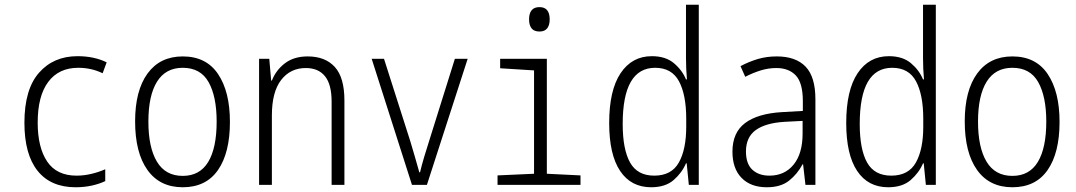

<svg xmlns="http://www.w3.org/2000/svg" viewBox="-20 -780 4540 810"><path d="M299 10Q194 10 138.5 -59.5Q83 -129 83 -262Q83 -403 144.5 -473Q206 -543 307 -543Q377 -543 430 -517L413 -471Q388 -483 362.5 -488.5Q337 -494 310 -494Q228 -494 183.5 -434.5Q139 -375 139 -263Q139 -158 179 -98.5Q219 -39 303 -39Q334 -39 365.5 -46.5Q397 -54 424 -66V-16Q399 -4 367 3Q335 10 299 10Z M751 10Q654 10 602 -63Q550 -136 550 -268Q550 -398 602.5 -470Q655 -542 751 -542Q850 -542 900 -467.5Q950 -393 950 -266Q950 -135 899.5 -62.5Q849 10 751 10ZM751 -38Q823 -38 858.5 -97Q894 -156 894 -267Q894 -373 860 -433.5Q826 -494 751 -494Q679 -494 642.5 -435.5Q606 -377 606 -267Q606 -158 642 -98Q678 -38 751 -38Z M1073 0V-532H1116L1124 -440H1127Q1144 -484 1182 -513Q1220 -542 1278 -542Q1352 -542 1392.5 -497.5Q1433 -453 1433 -356V0H1379V-351Q1379 -424 1351 -458.5Q1323 -493 1270 -493Q1205 -493 1166 -442.5Q1127 -392 1127 -293V0Z M1718 0 1548 -532H1600L1711 -184Q1720 -153 1730.5 -118Q1741 -83 1749 -53H1752Q1759 -83 1769.5 -118Q1780 -153 1790 -184L1899 -532H1953L1781 0Z M2256 -647Q2233 -647 2222.5 -660.5Q2212 -674 2212 -698Q2212 -750 2256 -750Q2299 -750 2299 -698Q2299 -674 2288.5 -660.5Q2278 -647 2256 -647ZM2079 0V-40L2233 -47V-483L2090 -492V-532H2287V-47L2429 -40V0Z M2727 10Q2642 10 2596 -59Q2550 -128 2550 -261Q2550 -399 2598 -471Q2646 -543 2730 -543Q2788 -543 2823 -513.5Q2858 -484 2874 -445H2878Q2876 -468 2875 -490.5Q2874 -513 2874 -534V-760H2928V0H2886L2877 -91H2874Q2857 -51 2822 -20.5Q2787 10 2727 10ZM2740 -39Q2813 -39 2844 -94.5Q2875 -150 2875 -245V-279Q2875 -380 2844.5 -437Q2814 -494 2744 -494Q2607 -494 2607 -257Q2607 -150 2638 -94.5Q2669 -39 2740 -39Z M3215 10Q3147 10 3108.5 -29.5Q3070 -69 3070 -140Q3070 -221 3123.5 -261Q3177 -301 3279 -307L3367 -312V-353Q3367 -430 3337.5 -461.5Q3308 -493 3255 -493Q3222 -493 3189.5 -483Q3157 -473 3124 -456L3104 -501Q3140 -520 3177 -531Q3214 -542 3257 -542Q3337 -542 3378.5 -499Q3420 -456 3420 -361V0H3378L3368 -87H3366Q3344 -46 3309 -18Q3274 10 3215 10ZM3226 -39Q3290 -39 3328 -85.5Q3366 -132 3366 -217V-270L3289 -266Q3209 -261 3168 -231Q3127 -201 3127 -141Q3127 -89 3154 -64Q3181 -39 3226 -39Z M3727 10Q3642 10 3596 -59Q3550 -128 3550 -261Q3550 -399 3598 -471Q3646 -543 3730 -543Q3788 -543 3823 -513.5Q3858 -484 3874 -445H3878Q3876 -468 3875 -490.5Q3874 -513 3874 -534V-760H3928V0H3886L3877 -91H3874Q3857 -51 3822 -20.5Q3787 10 3727 10ZM3740 -39Q3813 -39 3844 -94.5Q3875 -150 3875 -245V-279Q3875 -380 3844.5 -437Q3814 -494 3744 -494Q3607 -494 3607 -257Q3607 -150 3638 -94.5Q3669 -39 3740 -39Z M4251 10Q4154 10 4102 -63Q4050 -136 4050 -268Q4050 -398 4102.5 -470Q4155 -542 4251 -542Q4350 -542 4400 -467.5Q4450 -393 4450 -266Q4450 -135 4399.5 -62.5Q4349 10 4251 10ZM4251 -38Q4323 -38 4358.5 -97Q4394 -156 4394 -267Q4394 -373 4360 -433.5Q4326 -494 4251 -494Q4179 -494 4142.5 -435.5Q4106 -377 4106 -267Q4106 -158 4142 -98Q4178 -38 4251 -38Z"/></svg>

Font: Noto Sans Mono ExtraCondensed Light
Style: Regular
Weight: 300
Width: 2
Designer: Monotype Design Team
Foundry: Monotype Imaging Inc.
Version: Version 2.014; ttfautohint (v1.8.4.7-5d5b)